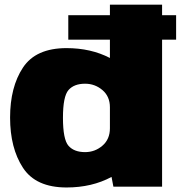

<svg xmlns="http://www.w3.org/2000/svg" viewBox="-20 -805 780 828"><path d="M274.5 -634H454V-555Q372 -597.5 267 -597.5Q134.5 -597.5 79 -513.5Q23.5 -429.5 23.5 -298Q23.5 -166.5 79 -81.5Q134.5 3.5 267 3.5Q376.5 3.5 461 -42L469 0H679V-634H739.5V-739.5H679V-785H454V-739.5H274.5ZM454 -252Q454 -204.5 421.8 -176.8Q389.5 -149 347 -149Q299.5 -149 275.5 -176.2Q251.5 -203.5 251.5 -297Q251.5 -389.5 275.5 -416.8Q299.5 -444 347 -444Q389.5 -444 421.8 -416.5Q454 -389 454 -342.5Z"/></svg>

Font: Anybody Thin Black
Style: Regular
Weight: 900
Version: Version 1.113;gftools[0.9.25]